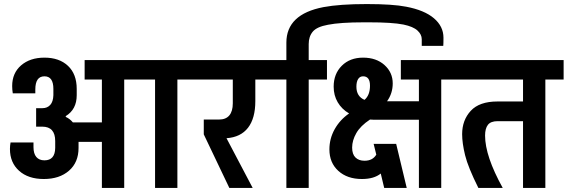

<svg xmlns="http://www.w3.org/2000/svg" viewBox="-20 -926 2797 946"><path d="M944 -534H854V0H744V-534H592V0H482V-227H367V-197Q367 -126 320 -85Q273 -44 196 -44Q119 -44 74 -84.5Q29 -125 29 -192Q29 -208 32 -224H145V-201Q145 -169 159 -152.5Q173 -136 199 -136Q251 -136 252 -197V-231Q252 -302 188 -302H158V-393H189Q213 -393 227.5 -409Q242 -425 243 -457V-488Q243 -550 199 -550Q154 -550 154 -485V-466H43Q40 -484 40 -502Q40 -566 84 -604Q128 -642 199 -642Q272 -642 315 -601.5Q358 -561 358 -488V-457Q358 -387 304 -354V-350Q324 -341 339 -323H482V-534H397V-630H944Z M1322 -534H1238V-428Q1238 -343 1202 -296.5Q1166 -250 1096 -245L1225 0H1110L984 -264V-337H1059Q1093 -337 1110 -357.5Q1127 -378 1127 -417V-534H923V-630H1322Z M2165 -740Q2165 -710 2164 -700H2058V-733Q2058 -756 2037 -775.5Q2016 -795 1968 -805Q1913 -816 1797 -816H1773Q1656 -816 1596 -804Q1541 -794 1521 -770Q1501 -746 1501 -709V-630H1591V-534H1501V0H1391V-534H1302V-630H1391V-716Q1391 -856 1574 -891Q1654 -906 1787 -906Q1915 -906 1981 -893Q2071 -876 2118 -836Q2165 -796 2165 -740Z M2244 -534H2154V0H2044V-336H1822Q1809 -336 1803 -337Q1756 -306 1735.5 -270Q1715 -234 1715 -199Q1715 -166 1731.5 -150Q1748 -134 1776 -134Q1816 -134 1834 -164L1821 -217H1932L1984 0H1873L1856 -71Q1823 -44 1763 -44Q1691 -44 1647 -84Q1603 -124 1603 -190Q1603 -243 1629 -289.5Q1655 -336 1700 -367Q1664 -388 1644 -422Q1624 -456 1624 -499Q1624 -562 1664 -602Q1704 -642 1769 -642Q1834 -642 1874.5 -605.5Q1915 -569 1915 -515Q1915 -466 1887 -427H2044V-534H1955V-630H2244ZM1736 -499Q1736 -451 1776 -434Q1803 -457 1803 -504Q1803 -550 1769 -550Q1753 -550 1744.5 -536.5Q1736 -523 1736 -499Z M2757 -534H2667V0H2557V-329H2432Q2398 -329 2384 -311Q2370 -293 2370 -258Q2370 -157 2457 0H2337Q2286 -102 2271.5 -161.5Q2257 -221 2257 -265Q2257 -334 2299.5 -380Q2342 -426 2431 -426H2557V-534H2223V-630H2757Z"/></svg>

Font: Pragati Narrow
Style: Bold
Weight: 700
Designer: Hector Gatti, Marcela Romero, Pablo Cosgaya and Nicolas Silva
Foundry: Omnibus-Type
Version: Version 1.010; ttfautohint (v1.3)